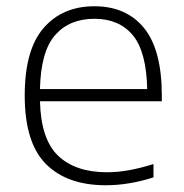

<svg xmlns="http://www.w3.org/2000/svg" viewBox="-20 -568 572 598"><path d="M309.5 9Q189 9 123 -57.2Q57 -123.5 57 -270.5Q57 -413 115.8 -480.8Q174.5 -548.5 274 -548.5Q373.5 -548.5 428.8 -480.5Q484 -412.5 484 -270V-252.5H104.5Q107.5 -133.5 161.5 -82.5Q215.5 -31.5 313.5 -31.5Q347 -31.5 382.5 -38Q418 -44.5 458 -57V-15.5Q381 9 309.5 9ZM274 -509.5Q196.5 -509.5 151.8 -458.8Q107 -408 104.5 -290.5H438.5Q436 -407.5 393.5 -458.5Q351 -509.5 274 -509.5Z"/></svg>

Font: Encode Sans SmExp XLt
Style: Regular
Weight: 200
Width: 6
Designer: Multiple Designers
Foundry: Impallari Type
Version: Version 3.002; ttfautohint (v1.8.3) -l 8 -r 50 -G 200 -x 14 